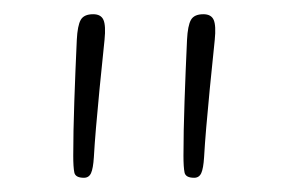

<svg xmlns="http://www.w3.org/2000/svg" viewBox="-20 -803 400 270"><path d="M88 -747Q89 -767 93.5 -775Q98 -783 111 -783Q122 -783 125.5 -775Q129 -767 127 -747Q123 -709 120 -678Q117 -647 115 -623.5Q113 -600 112 -582Q111 -566 108 -559.5Q105 -553 98 -553Q86 -553 84.5 -560.5Q83 -568 83 -584Q83 -617 84.5 -660.5Q86 -704 88 -747ZM243 -747Q244 -767 248.5 -775Q253 -783 266 -783Q277 -783 280.5 -775Q284 -767 282 -747Q278 -709 275 -678Q272 -647 270 -623.5Q268 -600 267 -582Q266 -566 263 -559.5Q260 -553 253 -553Q241 -553 239.5 -560.5Q238 -568 238 -584Q238 -617 239.5 -660.5Q241 -704 243 -747Z"/></svg>

Font: Playpen Sans Thin
Style: Regular
Weight: 250
Designer: Laura Meseguer, Veronika Burian, José Scaglione
Foundry: TypeTogether
Version: Version 1.001